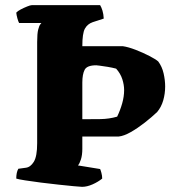

<svg xmlns="http://www.w3.org/2000/svg" viewBox="-20 -724 677 744"><path d="M298 0Q291 0 266 -2.5Q241 -5 207 -8.5Q173 -12 138.5 -16.5Q104 -21 78 -25Q52 -29 43 -32Q43 -56 51 -70L80 -74Q98 -76 111 -97Q124 -118 124 -169V-561Q124 -594 128 -609.5Q132 -625 136.5 -630Q141 -635 140 -635H54Q51 -640 47.5 -652.5Q44 -665 43 -675Q48 -681 60.5 -687.5Q73 -694 85.5 -699Q98 -704 103 -704H368Q373 -696 377 -683Q381 -670 382 -652L339 -638Q319 -631 309 -613Q299 -595 299 -545H456Q477 -542 505.5 -531Q534 -520 559 -507Q584 -494 593 -486Q608 -466 614 -439.5Q620 -413 620 -389Q620 -361 612.5 -335Q605 -309 589 -290Q568 -270 540.5 -248.5Q513 -227 486.5 -212Q460 -197 440 -195H299V-147Q299 -123 293.5 -106Q288 -89 282 -83L368 -69Q370 -65 373 -54Q376 -43 376 -32Q360 -19 338.5 -9.5Q317 0 298 0ZM299 -262Q335 -262 369 -262.5Q403 -263 434 -272Q446 -297 453.5 -323.5Q461 -350 461 -375Q461 -395 454 -417Q447 -439 430 -458Q415 -462 397 -465Q379 -468 366.5 -469.5Q354 -471 353 -471Q317 -471 308 -453.5Q299 -436 299 -404Z"/></svg>

Font: Texturina Black
Style: Regular
Weight: 900
Designer: Guillermo Torres Carreño
Foundry: Omnibus-Type
Version: Version 1.002; ttfautohint (v1.8.3)